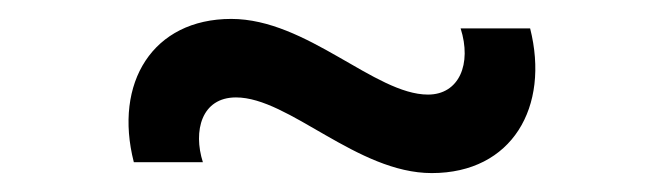

<svg xmlns="http://www.w3.org/2000/svg" viewBox="-20 -416 702 203"><path d="M436.5 -233C521.5 -233 561.5 -303 540.5 -386H467C479 -348.5 465.5 -316 432.5 -316C376.5 -316 304.5 -396 224.5 -396C141.5 -396 100 -328.5 121.5 -244.5H194.5C184 -277.5 193 -313 229.5 -313C285.5 -313 357.5 -233 436.5 -233Z"/></svg>

Font: Hauora
Style: Regular
Weight: 400
Designer: Mikhail Sharanda
Foundry: WCYS & Co.
Version: Version 1.010